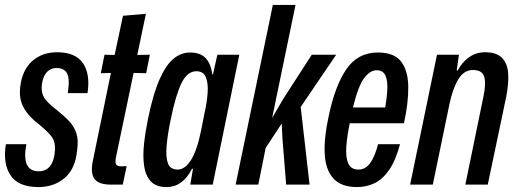

<svg xmlns="http://www.w3.org/2000/svg" viewBox="-33 -749 2111 779"><path d="M123 10Q41 10 9.5 -38Q-22 -86 -9 -164H74Q53 -54 124 -54Q155 -54 171.5 -77Q188 -100 190 -140Q192 -174 176.5 -194.5Q161 -215 127 -243Q85 -274 64 -310.5Q43 -347 49 -396Q57 -465 97.5 -501Q138 -537 198 -537Q274 -537 304 -492Q334 -447 322 -371H242Q251 -430 239 -451.5Q227 -473 197 -473Q170 -473 154 -452.5Q138 -432 136 -396Q135 -365 152.5 -344Q170 -323 197 -303Q226 -280 246.5 -258.5Q267 -237 276.5 -209.5Q286 -182 280 -140Q273 -64 229.5 -27Q186 10 123 10Z M416 0Q368 0 350.5 -23Q333 -46 344 -98L417 -453L376 -452L391 -527L432 -526L466 -685L559 -693L524 -526L575 -527L560 -452L509 -453L439 -118Q433 -92 437.5 -83Q442 -74 460 -74L481 -75L465 0Z M643 10Q600 10 578.5 -13.5Q557 -37 551.5 -77Q546 -117 551.5 -166.5Q557 -216 568 -269Q589 -371 615.5 -429.5Q642 -488 672.5 -512Q703 -536 738 -536Q780 -536 801.5 -513Q823 -490 828 -448L831 -447L849 -527H938L830 0H739L750 -64H746Q708 10 643 10ZM688 -61Q717 -61 741.5 -99Q766 -137 783 -220L797 -291Q807 -335 809.5 -373.5Q812 -412 802 -436Q792 -460 764 -460Q727 -460 703.5 -412Q680 -364 660 -266Q647 -204 643 -157.5Q639 -111 648.5 -86Q658 -61 688 -61Z M923 0 1074 -729H1166L1071 -270L1117 -349L1232 -527H1331L1187 -315L1223 0H1128L1113 -186L1110 -248L1045 -149L1015 0Z M1416 10Q1351 10 1319.5 -25Q1288 -60 1284.5 -124Q1281 -188 1300 -275Q1326 -401 1372.5 -468.5Q1419 -536 1500 -536Q1567 -536 1595 -498.5Q1623 -461 1623.5 -396Q1624 -331 1606 -249H1386Q1375 -196 1372 -153.5Q1369 -111 1380 -86Q1391 -61 1421 -61Q1450 -61 1469 -87.5Q1488 -114 1501 -164H1590Q1572 -97 1545.5 -59Q1519 -21 1486 -5.5Q1453 10 1416 10ZM1495 -464Q1469 -464 1445 -433Q1421 -402 1399 -313H1530Q1537 -353 1538.5 -387.5Q1540 -422 1530.5 -443Q1521 -464 1495 -464Z M1631 0 1740 -527H1829L1820 -463H1824Q1842 -497 1870.5 -517Q1899 -537 1935 -537Q1983 -537 2005 -513Q2027 -489 2029 -448.5Q2031 -408 2021 -357L1946 0H1855L1928 -355Q1940 -411 1931.5 -438Q1923 -465 1886 -465Q1849 -465 1826 -426.5Q1803 -388 1790 -324L1723 0Z"/></svg>

Font: Mona Sans Condensed Medium
Style: Italic
Weight: 500
Width: 3
Italic angle: -11.7°
Designer: Deni Anggara
Foundry: GitHub
Version: Version 1.001; ttfautohint (v1.8.4.7-5d5b);gftools[0.9.31]